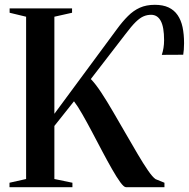

<svg xmlns="http://www.w3.org/2000/svg" viewBox="-20 -778 786 798"><path d="M19.5 0V-18.5L88.5 -34V-708.5L20 -725V-743H279.5V-725L206 -708.5V-305L466 -657Q489 -688.5 511.8 -711.2Q534.5 -734 561.2 -746Q588 -758 623.5 -758Q657.5 -758 680.8 -747Q704 -736 718.2 -715.2Q732.5 -694.5 738.8 -665Q745 -635.5 745 -598.5Q745 -584 744 -571.8Q743 -559.5 741.5 -550.5L652.5 -550Q657 -563.5 659.5 -578.8Q662 -594 662 -611Q662 -665.5 648.2 -691Q634.5 -716.5 608 -716.5Q591.5 -716.5 576.8 -710.2Q562 -704 544.2 -686.8Q526.5 -669.5 500.5 -635L357.5 -449.5Q377 -429.5 400.8 -393.5Q424.5 -357.5 450.2 -313.2Q476 -269 502.2 -223.5Q528.5 -178 552 -138Q575.5 -98 594.8 -70Q614 -42 626.5 -33.5L663.5 -18.5V0H503.5Q495 0 480 -20.5Q465 -41 445.8 -74.8Q426.5 -108.5 405.2 -148.8Q384 -189 362.8 -229.2Q341.5 -269.5 322.2 -303.2Q303 -337 287.5 -357L206 -254.5V-34L281 -18.5V0Z"/></svg>

Font: Merriweather 144pt Medium
Style: Regular
Weight: 500
Version: Version 2.100